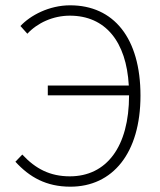

<svg xmlns="http://www.w3.org/2000/svg" viewBox="-20 -691 604 723"><path d="M245 12C404 12 509 -114 509 -331C509 -548 408 -671 244 -671C165 -671 94 -633 57 -593L83 -564C121 -605 180 -632 243 -632C377 -632 456 -534 465 -369H160V-332H466C466 -138 381 -27 243 -27C169 -27 114 -55 64 -109L38 -82C91 -24 154 12 245 12Z"/></svg>

Font: Source Sans Pro Light
Style: Regular
Weight: 300
Designer: Paul D. Hunt
Foundry: Adobe Systems Incorporated
Version: Version 3.006;hotconv 1.0.111;makeotfexe 2.5.65597